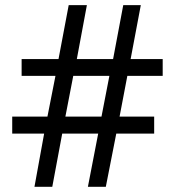

<svg xmlns="http://www.w3.org/2000/svg" viewBox="-20 -717 672 737"><path d="M604.5 -425.8H468.8L439 -269.5H571.8V-204.1H426.3L386.2 0H317.4L356.9 -204.1H218.8L180.7 0H112.3L149.4 -204.1H26.9V-269.5H162.1L192.9 -425.8H63V-490.2H204.6L243.7 -697.3H313.5L274.9 -490.2H414.1L453.1 -697.3H520.5L481.4 -490.2H604.5ZM261.2 -425.8 231 -269.5H369.6L399.9 -425.8Z"/></svg>

Font: Lunasima
Style: Regular
Weight: 400
Designer: The DocRepair Project, Monotype Design Team
Foundry: Google
Version: Version 2.009